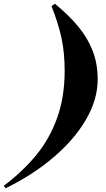

<svg xmlns="http://www.w3.org/2000/svg" viewBox="-127 -826 568 1028"><path d="M396 -400.9Q396 -292.5 332.5 -184.3Q269 -76.2 157.5 18.1Q45.9 112.3 -97.2 182.1L-106.9 168.9Q-2.9 90.3 68.6 2.4Q140.1 -85.4 179.7 -196.8Q219.2 -308.1 219.2 -446.8Q219.2 -543 202.4 -621.6Q185.5 -700.2 148.9 -793L167 -806.2Q242.2 -743.7 291.5 -684.6Q340.8 -625.5 368.4 -555.7Q396 -485.8 396 -400.9Z"/></svg>

Font: TypoPRO Playfair Display
Style: Italic
Weight: 900
Italic angle: -14°
Designer: Claus Eggers Sørensen
Foundry: Claus Eggers Sørensen
Version: Version 1.004;PS 001.004;hotconv 1.0.70;makeotf.lib2.5.58329